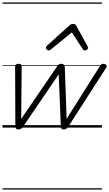

<svg xmlns="http://www.w3.org/2000/svg" viewBox="-20 -1030 881 1550"><path d="M127 15Q114 15 109 8Q104 1 104 -11L102 -489Q102 -499 107.5 -507Q113 -515 129 -515Q143 -515 149 -510Q155 -505 155 -492L151 -70L441 -494Q449 -506 456.5 -510.5Q464 -515 476 -515Q489 -515 495.5 -508Q502 -501 503 -487L518 -71L786 -496Q793 -507 800.5 -512Q808 -517 819 -514Q835 -512 839.5 -503Q844 -494 837 -483L529 -4Q523 4 515 9.5Q507 15 494 15Q481 15 476 8Q471 1 471 -10L454 -430L164 -4Q159 4 150 9.5Q141 15 127 15ZM373 -623Q365 -623 358 -630Q351 -637 351 -645Q351 -650 353.5 -654Q356 -658 360 -662L541 -825Q549 -832 556 -834.5Q563 -837 571 -837Q578 -837 584.5 -834Q591 -831 595 -823L685 -660Q688 -655 689.5 -651Q691 -647 691 -644Q691 -635 682 -629Q673 -623 666 -623Q660 -623 655.5 -626Q651 -629 648 -634L560 -769L395 -634Q388 -629 383.5 -626Q379 -623 373 -623ZM0 490H803V500H0ZM0 -20H803V0H0ZM0 -505H803V-500H0ZM0 -1010H803V-1000H0Z"/></svg>

Font: Playwrite RO Guides
Style: Regular
Weight: 400
Designer: Veronika Burian, José Scaglione
Foundry: TypeTogether
Version: Version 1.003